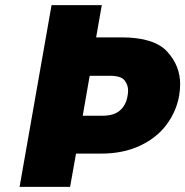

<svg xmlns="http://www.w3.org/2000/svg" viewBox="-20 -725 719 745"><path d="M675 -353Q664 -292 626 -241Q588 -190 523 -159.5Q458 -129 372 -129H275L252 0H56L180 -705H375L353 -580H451Q578 -580 628.5 -525Q679 -470 679 -399Q679 -377 675 -353ZM379 -276Q422 -276 445.5 -296.5Q469 -317 475 -353Q477 -364 477 -374Q477 -396 463 -413.5Q449 -431 406 -431H328L301 -276Z"/></svg>

Font: Fz Poppins ExtBd
Style: Italic
Weight: 800
Italic angle: -10°
Designer: Ninad Kale (Devanagari), Jonny Pinhorn (Latin)
Foundry: Indian Type Foundry
Version: Vit hóa bi Vntype.Com & FontZin.Com